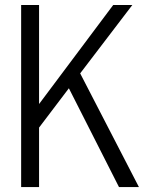

<svg xmlns="http://www.w3.org/2000/svg" viewBox="-20 -760 597 780"><path d="M65.9 0V-739.7H138.7V-337.4L439.9 -739.7H517.6L305.7 -461.9L544.4 0H463.4L259.8 -401.4L138.7 -241.7V0Z"/></svg>

Font: News Cycle
Style: Regular
Weight: 500
Version: Version 0.5.2